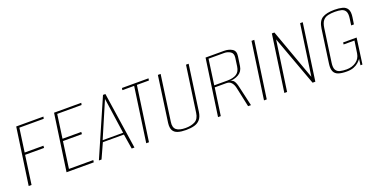

<svg xmlns="http://www.w3.org/2000/svg" viewBox="-21 -1035 3099 1578"><g transform="rotate(-20 1528.5 -246.0)"><path d="M41 0 112 -495H350L346 -477H133L104 -270H268L267 -251H101L66 0Z M372 0 443 -495H681L677 -477H464L435 -270H599L598 -251H432L400 -19H613L610 0Z M655 0 871 -495H892L966 0H942L921 -130H737L678 0ZM741 -146H920L875 -458Z M1069 0 1137 -477H1034L1037 -495H1269L1266 -477H1161L1093 0Z M1415 10Q1373 10 1344 1Q1315 -8 1302.5 -31Q1290 -54 1295 -95L1351 -495H1375L1319 -95Q1312 -48 1337 -27.5Q1362 -7 1417 -7Q1467 -7 1500 -25Q1533 -43 1540 -95L1597 -495H1620L1564 -95Q1558 -53 1538.5 -30Q1519 -7 1487.5 1.5Q1456 10 1415 10Z M1697 0 1768 -495H1929Q1970 -495 1999.5 -477Q2029 -459 2022 -414L2010 -332Q2003 -286 1966 -265Q1929 -244 1879 -244L1880 -245Q1912 -246 1925 -227Q1938 -208 1946 -170L1985 0H1960L1924 -168Q1921 -184 1914 -200Q1907 -216 1893.5 -227.5Q1880 -239 1854 -239H1755L1721 0ZM1757 -256H1872Q1922 -256 1951.5 -274.5Q1981 -293 1987 -338L1997 -410Q2002 -448 1978 -463Q1954 -478 1925 -478H1788Z M2099 0 2170 -495H2194L2123 0Z M2277 0 2348 -495H2370L2531 -49L2595 -495H2618L2548 0H2524L2364 -437L2301 0Z M2820 10Q2776 10 2748 0.5Q2720 -9 2709 -33.5Q2698 -58 2704 -101L2745 -393Q2754 -457 2790.5 -479.5Q2827 -502 2897 -502Q2936 -502 2965.5 -494.5Q2995 -487 3009 -463.5Q3023 -440 3016 -393L3007 -334H2983L2991 -391Q2997 -433 2986 -453Q2975 -473 2951 -479Q2927 -485 2894 -485Q2861 -485 2834.5 -479Q2808 -473 2791 -453Q2774 -433 2768 -391L2727 -101Q2721 -59 2732.5 -39Q2744 -19 2768.5 -13Q2793 -7 2825 -7Q2873 -7 2908 -31.5Q2943 -56 2950 -101L2966 -208H2871L2873 -225H2991L2960 0H2943L2950 -53Q2945 -47 2937.5 -38.5Q2930 -30 2924 -25Q2906 -9 2881 0.5Q2856 10 2820 10Z"/></g></svg>

Font: Alumni Sans SC Thin
Style: Italic
Weight: 100
Italic angle: -8°
Designer: Robert E. Leuschke
Foundry: Robert E. Leuschke
Version: Version 1.016